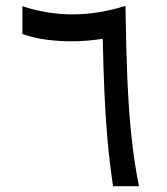

<svg xmlns="http://www.w3.org/2000/svg" viewBox="-20 -645 577 665"><path d="M371.6 0Q359.4 -81.5 352.3 -161.1Q345.2 -240.7 341.6 -326.2Q337.9 -411.6 335.9 -510.7Q312 -506.8 284.2 -504.4Q256.3 -502 226.6 -502Q184.6 -502 140.9 -507.6Q97.2 -513.2 57.6 -527.3V-623.5Q102.1 -608.9 145.5 -602.1Q189 -595.2 231.4 -595.2Q278.8 -595.2 324.5 -603Q370.1 -610.8 414.6 -624.5Q416.5 -483.9 421.1 -372.6Q425.8 -261.2 435.5 -170.2Q445.3 -79.1 461.4 0Z"/></svg>

Font: Vazir
Style: Regular
Weight: 400
Designer: Saber Rastikerdar
Foundry: Saber Rastikerdar
Version: Version 30.0.0